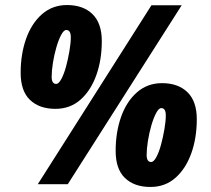

<svg xmlns="http://www.w3.org/2000/svg" viewBox="-20 -729 838 762"><path d="M62 -440Q62 -514 83.5 -575Q105 -636 146.5 -672.5Q188 -709 246 -709Q310 -709 347 -673Q384 -637 384 -566Q384 -491 362 -430Q340 -369 299 -333Q258 -297 200 -297Q136 -297 99 -332.5Q62 -368 62 -440ZM243 -610Q233 -610 222.5 -590Q212 -570 203.5 -540.5Q195 -511 190 -479.5Q185 -448 185 -424Q185 -396 203 -396Q213 -396 223.5 -415.5Q234 -435 242 -464.5Q250 -494 255.5 -526Q261 -558 261 -581Q261 -610 243 -610ZM249 2H130L581 -708H701ZM439 -130Q439 -204 460.5 -265Q482 -326 523.5 -362.5Q565 -399 623 -399Q687 -399 724 -363Q761 -327 761 -256Q761 -181 739 -120Q717 -59 676 -23Q635 13 577 13Q513 13 476 -22.5Q439 -58 439 -130ZM620 -300Q610 -300 599.5 -280Q589 -260 580.5 -230.5Q572 -201 567 -169.5Q562 -138 562 -114Q562 -86 580 -86Q590 -86 600.5 -105.5Q611 -125 619 -154.5Q627 -184 632.5 -216Q638 -248 638 -271Q638 -300 620 -300Z"/></svg>

Font: Georama SemiCondensed Black
Style: Italic
Weight: 900
Width: 4
Italic angle: -9°
Designer: Jean-Baptiste Levee
Foundry: Production Type
Version: Version 1.000